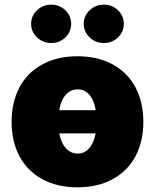

<svg xmlns="http://www.w3.org/2000/svg" viewBox="-20 -794 668 824"><path d="M464.1 -25.4Q399.9 9.9 312.5 9.9Q225.1 9.9 160.9 -25.4Q96.6 -60.7 63.2 -124.1Q29.8 -187.5 29.8 -271.3Q29.8 -355.1 63.2 -418.5Q96.6 -481.9 160.9 -517.2Q225.1 -552.6 312.5 -552.6Q399.9 -552.6 464.1 -517.2Q528.4 -481.9 561.8 -418.5Q595.2 -355.1 595.2 -271.3Q595.2 -187.5 561.8 -124.1Q528.4 -60.7 464.1 -25.4ZM200.3 -609.4Q164.1 -609.4 138.8 -633.5Q113.6 -657.7 113.6 -691.8Q113.6 -725.9 138.8 -750Q164.1 -774.1 200.3 -774.1Q235.4 -774.1 260.5 -750Q285.5 -725.9 285.5 -691.8Q285.5 -657.7 260.5 -633.5Q235.4 -609.4 200.3 -609.4ZM426.1 -609.4Q389.9 -609.4 364.7 -633.5Q339.5 -657.7 339.5 -691.8Q339.5 -725.9 364.7 -750Q389.9 -774.1 426.1 -774.1Q461.3 -774.1 486.3 -750Q511.4 -725.9 511.4 -691.8Q511.4 -657.7 486.3 -633.5Q461.3 -609.4 426.1 -609.4ZM234 -321H391Q383.9 -363.6 363.6 -387.1Q343.4 -410.5 313.9 -410.5Q282.7 -410.5 262.1 -387.1Q241.5 -363.6 234 -321ZM313.9 -134.9Q342.7 -134.9 362.7 -157.7Q382.8 -180.4 390.6 -221.6H234.4Q242.2 -180.4 262.8 -157.7Q283.4 -134.9 313.9 -134.9Z"/></svg>

Font: Karasuma Gothic
Style: Black
Weight: 900
Designer: Rasmus Andersson / Ryoko Nishizuka
Foundry: Genbu
Version: Version 1.00